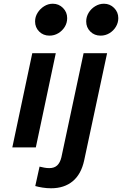

<svg xmlns="http://www.w3.org/2000/svg" viewBox="-20 -790 654 1029"><path d="M245 -599Q212 -599 190 -621Q168 -643 168 -675Q168 -700 181.5 -721.5Q195 -743 216.5 -756.5Q238 -770 263 -770Q295 -770 317.5 -747.5Q340 -725 340 -693Q340 -667 327 -646Q314 -625 292.5 -612Q271 -599 245 -599ZM519 -599Q486 -599 464 -621Q442 -643 442 -675Q442 -700 455 -721.5Q468 -743 490 -756.5Q512 -770 537 -770Q569 -770 591.5 -747.5Q614 -725 614 -693Q614 -668 601 -646.5Q588 -625 566.5 -612Q545 -599 519 -599ZM46 0 153 -505H279L172 0ZM254 219Q231 219 208.5 215.5Q186 212 169 207L192 103Q204 106 217.5 108.5Q231 111 244 111Q271 111 286.5 96.5Q302 82 309 53L428 -505H554L431 70Q415 144 369.5 181.5Q324 219 254 219Z"/></svg>

Font: Red Hat Mono SemiBold
Style: Italic
Weight: 600
Italic angle: -12°
Monospace: yes
Designer: Pentagram, MCKL
Foundry: MCKL
Version: Version 1.030